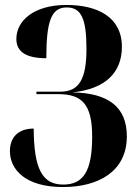

<svg xmlns="http://www.w3.org/2000/svg" viewBox="-20 -744 553 775"><path d="M234 11C375 11 492 -50 492 -194C492 -313 416 -369 272 -371C408 -385 472 -453 472 -555C472 -677 371 -724 248 -724C115 -724 46 -659 46 -587C46 -535 85 -509 167 -509C167 -656 186 -714 249 -714C308 -714 329 -669 329 -546C329 -425 299 -374 224 -374H127V-364H215C312 -364 352 -322 352 -193C352 -52 316 1 235 1C149 1 117 -65 116 -225C55 -225 20 -191 20 -134C20 -60 82 11 234 11Z"/></svg>

Font: Noto Serif Display Condensed Extra
Style: Regular
Weight: 800
Width: 3
Designer: Monotype Design Team
Foundry: Monotype Imaging Inc.
Version: Version 1.900